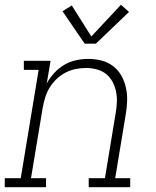

<svg xmlns="http://www.w3.org/2000/svg" viewBox="-35 -785 655 805"><path d="M-15 0V-38H52L127 -492H65V-530H177L161 -435Q174 -459 193 -479.5Q212 -500 235 -513.5Q258 -527 284 -532.5Q310 -538 335 -538Q364 -538 391 -531Q418 -524 439.5 -507.5Q461 -491 474 -467.5Q487 -444 493 -417Q499 -390 498 -361.5Q497 -333 492 -304L448 -38H511V0H337V-38H405L450 -311Q454 -334 455 -357Q456 -380 451.5 -401.5Q447 -423 436.5 -442.5Q426 -462 409.5 -475Q393 -488 371 -494Q349 -500 326 -500Q304 -500 282 -495.5Q260 -491 239.5 -480.5Q219 -470 202 -453.5Q185 -437 173 -417.5Q161 -398 154.5 -376.5Q148 -355 144 -333L95 -38H158V0ZM320 -602 227 -738 266 -762 348 -632 472 -765 506 -735 367 -602Z"/></svg>

Font: Iosevka Curly Slab XLtExObl
Style: Regular
Weight: 200
Width: 7
Italic angle: -9°
Monospace: yes
Designer: Belleve Invis
Foundry: Belleve Invis
Version: Version 11.0.0; ttfautohint (v1.8.3)